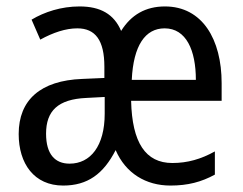

<svg xmlns="http://www.w3.org/2000/svg" viewBox="-20 -566 753 596"><path d="M492 -546C432 -546 387 -520 356 -470C334 -522 292 -546 227 -546C170 -546 118 -529 78 -505L105 -443C145 -465 184 -478 220 -478C276 -478 304 -441 304 -359V-324L235 -321C106 -316 38 -256 38 -150C38 -58 86 10 176 10C252 10 301 -26 339 -100C370 -28 433 10 509 10C563 10 605 -1 647 -24V-96C604 -72 562 -60 515 -60C432 -60 390 -123 387 -253H668V-308C668 -444 608 -546 492 -546ZM491 -478C558 -478 588 -410 588 -318H389C394 -425 431 -478 491 -478ZM248 -262 305 -265V-213C305 -113 261 -58 196 -58C151 -58 123 -87 123 -151C123 -222 160 -258 248 -262Z"/></svg>

Font: Noto Sans Bengali Condensed
Style: Regular
Weight: 400
Width: 3
Designer: Jelle Bosma - Monotype Design Team
Foundry: Monotype Imaging Inc.
Version: Version 2.003